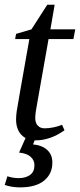

<svg xmlns="http://www.w3.org/2000/svg" viewBox="-20 -583 338 811"><path d="M128.9 -85Q128.9 -63 139.9 -52Q150.9 -41 168 -41Q203.6 -41 242.2 -55.7L252.4 -32.7Q192.4 9.8 130.9 9.8Q92.3 9.8 70.1 -13.7Q47.9 -37.1 47.9 -79.1Q47.9 -93.3 50.5 -112.5Q53.2 -131.8 104 -418H43.9L47.9 -439.9L112.8 -459L179.7 -563H210.9L192.9 -459H297.9L290 -418H185.1L137.7 -149.9Q128.9 -105 128.9 -85ZM201.2 103.5Q201.2 151.4 166.3 179.9Q131.3 208.5 64.9 208.5Q29.8 208.5 0 198.2L11.2 161.6Q34.7 169.4 58.6 169.4Q88.4 169.4 106.9 156Q125.5 142.6 125.5 114.7Q125.5 93.3 108.9 78.9Q92.3 64.5 60.5 61.5L93.8 -13.2H135.7L119.6 26.9Q158.7 30.8 179.9 50.8Q201.2 70.8 201.2 103.5Z"/></svg>

Font: Tinos
Style: Italic
Weight: 400
Italic angle: -16.333°
Designer: Steve Matteson
Foundry: Monotype Imaging Inc.
Version: Version 1.32